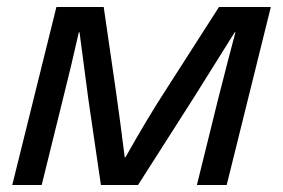

<svg xmlns="http://www.w3.org/2000/svg" viewBox="-20 -528 808 548"><path d="M542 0 603 -247Q635 -373 652 -436H650L531 -246L374 0H268L232 -246L207 -436H205Q184 -342 160 -247L99 0H15L141 -508H276L310 -274Q323 -183 336 -79H338Q401 -191 455 -274L605 -508H753L627 0Z"/></svg>

Font: CST
Style: Italic
Weight: 400
Italic angle: -14°
Version: Version 1.00